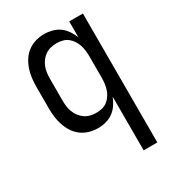

<svg xmlns="http://www.w3.org/2000/svg" viewBox="-180 -631 859 948"><g transform="rotate(-30 250.0 -156.5)"><path d="M358 215V-91Q350 -70 337 -50.5Q324 -31 305.5 -17.5Q287 -4 264.5 2Q242 8 219 8Q194 8 169.5 1Q145 -6 125 -21Q105 -36 91.5 -57Q78 -78 70 -101.5Q62 -125 59 -150Q56 -175 56 -200V-320Q56 -345 59 -370Q62 -395 70 -418.5Q78 -442 91.5 -463Q105 -484 125 -499Q145 -514 169.5 -521Q194 -528 219 -528Q242 -528 264.5 -522Q287 -516 305.5 -502.5Q324 -489 337 -469.5Q350 -450 358 -429V-520H436V215ZM249 -62Q266 -62 282.5 -66Q299 -70 312 -80Q325 -90 334.5 -104.5Q344 -119 349 -134.5Q354 -150 356 -166.5Q358 -183 358 -200V-320Q358 -337 356 -353.5Q354 -370 349 -385.5Q344 -401 334.5 -415.5Q325 -430 312 -440Q299 -450 282.5 -454Q266 -458 249 -458Q232 -458 215.5 -454Q199 -450 185 -440.5Q171 -431 160.5 -417Q150 -403 144 -387Q138 -371 136 -354Q134 -337 134 -320V-200Q134 -183 136 -166Q138 -149 144 -133Q150 -117 160.5 -103Q171 -89 185 -79.5Q199 -70 215.5 -66Q232 -62 249 -62Z"/></g></svg>

Font: Iosevka Julsh Curly
Style: Regular
Weight: 400
Designer: Belleve Invis
Foundry: Belleve Invis
Version: Version 15.0.2; ttfautohint (v1.8.4)